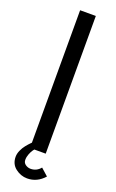

<svg xmlns="http://www.w3.org/2000/svg" viewBox="-176 -811 609 1009"><g transform="rotate(20 128.0 -307.0)"><path d="M171.9 0H84V-770H171.9ZM28.8 68.8Q28.8 51.8 37.1 33.2Q45.4 14.6 57.1 0.2Q68.8 -14.2 80.6 -26.1Q92.3 -38.1 100.6 -44.4L108.9 -50.8L141.1 -30.8Q138.7 -29.3 134.8 -26.1Q130.9 -22.9 120.6 -13.2Q110.4 -3.4 102.5 7.3Q94.7 18.1 88.4 34.4Q82 50.8 82 66.9Q82 83.5 95.2 92.8Q108.4 102.1 124 102.1Q157.2 102.1 179.2 75.2L219.2 110.8Q179.2 155.8 124 155.8Q88.4 155.8 58.6 132.8Q28.8 109.9 28.8 68.8Z"/></g></svg>

Font: Junction Regular
Style: Regular
Weight: 500
Designer: Caroline Hadilaksono
Foundry: Caroline Hadilaksono
Version: Version 1.056